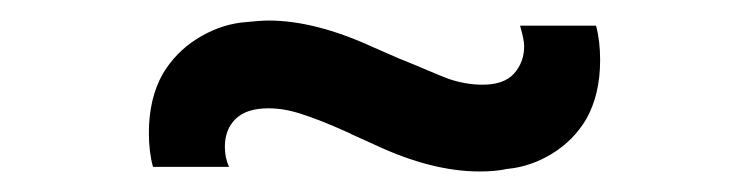

<svg xmlns="http://www.w3.org/2000/svg" viewBox="-20 -422 730 187"><path d="M564.5 -363.5Q564.5 -330 551 -306Q538.5 -285 517.5 -272.2Q496.5 -259.5 474 -257.5Q463 -255 447 -255Q400.5 -255 345 -281Q334 -286 327.8 -288.8Q321.5 -291.5 320 -292.5Q304.5 -299.5 293 -304Q281.5 -308.5 273.5 -311Q257 -316.5 241.5 -316.5Q220 -316.5 209.5 -306.2Q199 -296 199 -279Q199 -268.5 203 -259.5H129Q125 -274 125 -292.5Q125 -326 138.5 -350Q151 -371 171.5 -384Q192 -397 214.5 -400Q224 -401 230.8 -401.5Q237.5 -402 241.5 -402Q287 -402 343.5 -376L367.5 -365.5Q385 -358.5 397.2 -353.2Q409.5 -348 417.5 -345Q434 -339.5 450 -339.5Q471 -339.5 480.8 -350.5Q490.5 -361.5 490.5 -377Q490.5 -383.5 486.5 -397H560.5Q564.5 -382.5 564.5 -363.5Z"/></svg>

Font: Russisch Sans
Style: Regular
Weight: 400
Designer: Michael Sharanda (font) & Cristiano Sobral (main changes)
Foundry: Michael Sharanda
Version: Version 2.00;October 25, 2020;FontCreator 13.0.0.2681 64-bit